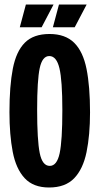

<svg xmlns="http://www.w3.org/2000/svg" viewBox="-20 -822 442 853"><path d="M198 11Q128 11 89.5 -30.5Q51 -72 36.5 -147.5Q22 -223 22 -324Q22 -440 37 -517Q52 -594 90.5 -632.5Q129 -671 200 -671Q270 -671 309.5 -632Q349 -593 364.5 -515.5Q380 -438 380 -323Q380 -222 364.5 -146.5Q349 -71 309.5 -30Q270 11 198 11ZM201 -85Q233 -85 245 -141Q257 -197 257 -333Q257 -465 244 -519Q231 -573 199 -573Q168 -573 156.5 -519.5Q145 -466 145 -334Q145 -199 156.5 -142Q168 -85 201 -85ZM165 -701H68L95 -802H218ZM312 -701H215L242 -802H365Z"/></svg>

Font: Bricolage Grotesque 96pt Condensed SemiBold
Style: Regular
Weight: 600
Width: 3
Designer: Mathieu Triay
Foundry: Atelier Triay
Version: Version 1.001; ttfautohint (v1.8.4.7-5d5b);gftools[0.9.33.de